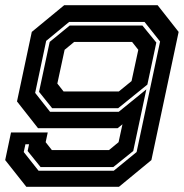

<svg xmlns="http://www.w3.org/2000/svg" viewBox="-25 -720 708 740"><path d="M582.5 -700 663.5 -597 558.5 -103 433.5 0H76.5L-5 -103L17.5 -209.5H159L151 -172L175 -141.5H395L432 -172L447 -241L428.5 -226H121.5L40.5 -329L97.5 -597L222.5 -700ZM532 -635.5H241.5L153 -562.5L110.5 -362L168 -289H432.5L539 -375.5L488.5 -138L411.5 -76H131.5L81.5 -138L87 -164H73L66.5 -134L123.5 -62H413.5L501.5 -134L592 -560ZM524 -621.5 577.5 -556 543 -394 430.5 -303H176L125.5 -366L166.5 -558.5L243.5 -621.5ZM484 -558.5H261L224 -528L196 -398L220 -367.5H433L482 -407.5L508 -528Z"/></svg>

Font: Tourney Expanded Regular
Style: Bold Italic
Weight: 700
Width: 7
Italic angle: -12°
Designer: Tyler Finck
Foundry: Etcetera Type Co
Version: Version 1.010; ttfautohint (v1.8.3)